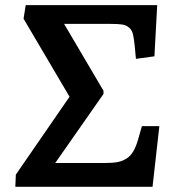

<svg xmlns="http://www.w3.org/2000/svg" viewBox="-20 -720 665 740"><path d="M378.9 -357.9 192.9 -91.8H383.8Q413.6 -91.8 432.4 -95.2Q451.2 -98.6 467.5 -108.9Q483.9 -119.1 494.6 -138.2Q505.4 -157.2 514.2 -189L526.9 -233.9H594.2L567.9 0H39.1L41 -46.9L248 -347.2L70.8 -647.9L79.1 -700.2H585.9L575.2 -502.9L503.9 -493.2L499 -544.9Q496.1 -573.7 492.2 -589.1Q488.3 -604.5 477.3 -613.8Q466.3 -623 451.2 -625.5Q436 -627.9 407.2 -627.9H227.1L378.9 -370.1Z"/></svg>

Font: Literata Book
Style: Bold Italic
Weight: 700
Italic angle: -3°
Designer: Latin by Veronika Burian and Jose Scaglione. Greek by Irene Vlachou. Cyrillic by Vera Evstafieva
Foundry: TypeTogether
Version: Version 1.003;PS 001.003;hotconv 1.0.88;makeotf.lib2.5.64775